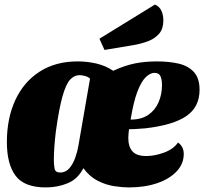

<svg xmlns="http://www.w3.org/2000/svg" viewBox="-20 -798 891 838"><path d="M180 20Q86 20 48 -31Q10 -82 10 -178Q10 -281 46.5 -360.5Q83 -440 152.5 -485Q222 -530 319 -530Q361 -530 401.5 -520.5Q442 -511 474 -489Q524 -512 568 -521Q612 -530 665 -530Q717 -530 759 -520.5Q801 -511 826 -484Q851 -457 851 -406Q851 -331 793.5 -291.5Q736 -252 615 -238Q598 -237 580.5 -235.5Q563 -234 543 -234Q542 -225 541 -214.5Q540 -204 540 -196Q540 -158 558 -137.5Q576 -117 619 -117Q655 -117 696 -132Q737 -147 757 -176Q782 -158 782 -126Q782 -83 751 -50Q720 -17 666 1.5Q612 20 542 20Q514 20 478 14.5Q442 9 406.5 -9Q371 -27 344 -64Q320 -17 276 1.5Q232 20 180 20ZM550 -276Q597 -276 627 -296.5Q657 -317 672 -351.5Q687 -386 687 -427Q687 -450 680.5 -465Q674 -480 654 -480Q636 -480 616.5 -461.5Q597 -443 580 -399Q563 -355 550 -276ZM243 -45Q267 -45 283 -64Q299 -83 308.5 -110Q318 -137 322 -161L373 -455Q364 -463 350.5 -466.5Q337 -470 327 -470Q304 -470 286 -450.5Q268 -431 253 -378.5Q238 -326 224 -226Q215 -153 215 -98Q215 -77 218.5 -61Q222 -45 243 -45ZM436 -580 414 -629 656 -778Q676 -770 684.5 -751Q693 -732 693 -709Q693 -673 675 -651.5Q657 -630 627 -618.5Q597 -607 562 -601Z"/></svg>

Font: Sansita Swashed Black
Style: Regular
Weight: 900
Designer: Pablo Cosgaya
Foundry: Omnibus-Type
Version: Version 1.003; ttfautohint (v1.8.3)